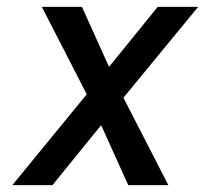

<svg xmlns="http://www.w3.org/2000/svg" viewBox="-20 -540 640 560"><path d="M16 0 233 -265 102 -520H219L298 -345L440 -520H558L340 -255L471 0H354L275 -175L133 0Z"/></svg>

Font: Iosevka SS04 Medium Extended
Style: Italic
Weight: 500
Width: 7
Italic angle: -9°
Monospace: yes
Designer: Belleve Invis
Foundry: Belleve Invis
Version: Version 19.0.0; ttfautohint (v1.8.4)